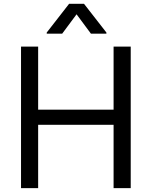

<svg xmlns="http://www.w3.org/2000/svg" viewBox="-20 -967 780 987"><path d="M88.1 -727.3H176.1V-403.4H563.9V-727.3H652V0H563.9V-325.3H176.1V0H88.1ZM220.2 -799.7 335.2 -947.4H411.9L527 -799.7V-794H447.4L373.6 -893.5L299.7 -794H220.2Z"/></svg>

Font: Inter P
Style: Regular
Weight: 400
Designer: Rasmus Andersson
Foundry: rsms
Version: Version 3.018;git-588b23468